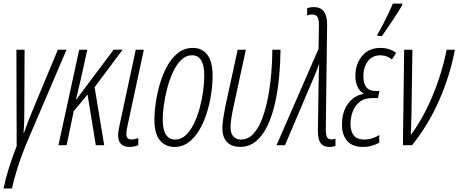

<svg xmlns="http://www.w3.org/2000/svg" viewBox="-32 -806 2546 1066"><path d="M-12.2 240.2Q-0.5 183.1 18.3 124Q37.1 64.9 60.5 5.4L59.1 -529.8H104.5L103 -187Q103 -160.6 102.1 -128.9Q101.1 -97.2 98.6 -68.4H101.1Q113.3 -103.5 126.7 -138.4Q140.1 -173.3 159.2 -217.8L289.1 -529.8H337.4L127.9 -40Q90.3 47.9 67.6 118.9Q44.9 189.9 34.7 240.2Z M292.5 0 407.7 -529.8H452.6L418 -372.6Q411.1 -344.7 404.1 -313Q397 -281.2 389.6 -253.4H391.6L599.1 -530.3H648.9L493.2 -321.8L546.4 0H500L454.1 -281.2L377.4 -189L337.9 0Z M688 9.8Q624 9.8 624 -54.7Q624 -76.7 632.8 -115.7L721.7 -529.8H766.6L677.2 -113.3Q669.4 -81.1 669.4 -62.5Q669.4 -31.7 697.8 -31.7Q715.8 -31.7 735.8 -39.1V0Q725.6 4.4 713.1 7.1Q700.7 9.8 688 9.8Z M937.5 9.8Q885.3 9.8 855.2 -27.3Q825.2 -64.5 825.2 -142.6Q825.2 -180.7 832.3 -231.9Q839.4 -283.2 854.7 -336.9Q870.1 -390.6 895 -436.8Q919.9 -482.9 955.6 -511.5Q991.2 -540 1039.1 -540Q1090.3 -540 1119.4 -501.7Q1148.4 -463.4 1148.4 -385.7Q1148.4 -338.4 1140.4 -284.4Q1132.3 -230.5 1116 -178.5Q1099.6 -126.5 1074.5 -84Q1049.3 -41.5 1015.1 -15.9Q981 9.8 937.5 9.8ZM940.9 -31.2Q973.6 -31.2 999.5 -55.4Q1025.4 -79.6 1044.7 -119.1Q1064 -158.7 1076.7 -206.1Q1089.4 -253.4 1095.7 -300.8Q1102.1 -348.1 1102.1 -386.7Q1102.1 -499 1034.2 -499Q1000 -499 973.6 -472.9Q947.3 -446.8 928 -404.8Q908.7 -362.8 896 -314.5Q883.3 -266.1 877.4 -220.5Q871.6 -174.8 871.6 -142.6Q871.6 -31.2 940.9 -31.2Z M1301.3 9.3Q1253.4 9.3 1228 -17.8Q1202.6 -44.9 1202.6 -93.8Q1202.6 -119.6 1207.8 -151.6Q1212.9 -183.6 1220.2 -220.2L1287.6 -529.8H1333L1265.1 -216.3Q1257.8 -183.6 1252.9 -152.8Q1248 -122.1 1248 -98.6Q1248 -65.9 1263.7 -48.6Q1279.3 -31.2 1305.7 -31.2Q1345.7 -31.2 1375 -63.2Q1404.3 -95.2 1424.3 -148.9Q1444.3 -202.6 1456.5 -268.1Q1468.8 -333.5 1474.4 -401.6Q1480 -469.7 1480 -529.8H1525.4Q1524.9 -458.5 1518.1 -382.8Q1511.2 -307.1 1495.8 -237.3Q1480.5 -167.5 1454.8 -111.8Q1429.2 -56.2 1391.4 -23.4Q1353.5 9.3 1301.3 9.3Z M1797.9 9.8Q1763.2 9.8 1747.6 -12.5Q1731.9 -34.7 1732.9 -85.4L1737.3 -362.3Q1737.8 -388.2 1738.3 -408Q1738.8 -427.7 1740.2 -451.7Q1734.4 -434.6 1727.5 -417Q1720.7 -399.4 1712.9 -381.8L1550.3 0H1503.4L1736.8 -535.2L1738.8 -666.5Q1739.3 -698.2 1730.5 -711.9Q1721.7 -725.6 1700.2 -725.6Q1686 -725.6 1673.3 -720.2V-760.3Q1679.7 -762.7 1689.2 -764.6Q1698.7 -766.6 1711.4 -766.6Q1784.7 -766.6 1784.2 -668L1776.9 -93.3Q1776.4 -59.6 1783 -45.9Q1789.6 -32.2 1805.2 -32.2Q1819.8 -32.2 1830.6 -36.1V3.9Q1816.4 9.8 1797.9 9.8Z M1982.4 9.8Q1924.8 9.8 1895.8 -23.7Q1866.7 -57.1 1866.7 -113.8Q1866.7 -184.1 1899.7 -229.5Q1932.6 -274.9 1985.8 -284.7L1986.3 -287.1Q1963.9 -299.3 1952.4 -325.9Q1940.9 -352.5 1940.9 -384.8Q1940.9 -425.3 1956.5 -460.7Q1972.2 -496.1 2003.2 -518.1Q2034.2 -540 2080.6 -540Q2106.9 -540 2129.2 -532.5Q2151.4 -524.9 2167.5 -512.2L2144 -476.1Q2131.8 -486.3 2115.5 -492.7Q2099.1 -499 2079.6 -499Q2036.1 -499 2010.7 -466.3Q1985.4 -433.6 1985.4 -382.8Q1985.4 -300.8 2053.2 -300.8H2074.7L2066.4 -261.7H2036.1Q1991.7 -261.7 1964.8 -240.2Q1938 -218.8 1926 -185.8Q1914.1 -152.8 1914.1 -118.7Q1914.1 -31.2 1990.2 -31.2Q2013.7 -31.2 2033.7 -37.6Q2053.7 -43.9 2073.7 -56.2V-14.2Q2055.7 -3.4 2032.5 3.2Q2009.3 9.8 1982.4 9.8ZM2062.5 -606 2064.5 -616.2Q2077.1 -637.2 2093.5 -668.7Q2109.9 -700.2 2125 -731.9Q2140.1 -763.7 2148.9 -786.1H2202.1L2200.2 -775.9Q2193.8 -764.2 2179.2 -741Q2164.6 -717.8 2146.7 -691.2Q2128.9 -664.6 2113 -641.4Q2097.2 -618.2 2088.4 -606Z M2205.1 0 2211.9 -529.8H2257.8L2252.4 -167.5Q2251.5 -137.7 2250.7 -110.1Q2250 -82.5 2249 -56.6Q2294.4 -117.7 2333 -194.3Q2371.6 -271 2401.1 -356.7Q2430.7 -442.4 2447.8 -529.8H2493.7Q2467.3 -389.6 2407.7 -252.4Q2348.1 -115.2 2255.9 0Z"/></svg>

Font: Open Sans Condensed Light
Style: Italic
Weight: 300
Width: 3
Italic angle: -12°
Designer: Monotype Design Team
Foundry: Monotype Imaging Inc.
Version: Version 3.000; ttfautohint (v1.8.4)